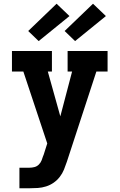

<svg xmlns="http://www.w3.org/2000/svg" viewBox="-20 -1008 640 1028"><path d="M84 0V-110H137Q151 -110 164.5 -113.5Q178 -117 188 -127Q198 -137 203 -150Q208 -163 212 -176H213V-177L233 -240L105 -625H44V-735H258V-625H236L303 -385L366 -625H342V-735H556V-625H496L338 -142Q331 -121 322.5 -100Q314 -79 300 -61Q286 -43 267.5 -30Q249 -17 227 -10Q205 -3 182.5 -1.5Q160 0 137 0ZM382 -788 326 -842 478 -988 547 -922ZM187 -788 131 -842 283 -988 352 -922Z"/></svg>

Font: Iosevka Etoile Extrabold
Style: Regular
Weight: 800
Designer: Belleve Invis
Foundry: Belleve Invis
Version: Version 22.1.2; ttfautohint (v1.8.4)